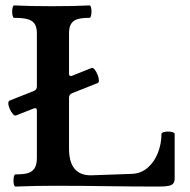

<svg xmlns="http://www.w3.org/2000/svg" viewBox="-20 -686 703 709"><path d="M29.8 -19Q29.8 -28.3 31.7 -35.2Q33.7 -42 37.1 -42Q65.9 -42 82.5 -46.6Q99.1 -51.3 107.7 -64.7Q116.2 -78.1 116.2 -104V-277.8Q116.2 -286.6 109.4 -286.6Q107.9 -286.6 105 -285.6L38.1 -259.3Q33.7 -257.8 27.1 -265.4Q20.5 -272.9 15.6 -284.7Q10.7 -296.4 10.7 -304.7Q10.7 -313 16.1 -314.9L105 -350.1Q116.2 -354.5 116.2 -366.7V-563Q116.2 -586.4 107.2 -598.9Q98.1 -611.3 80.3 -615.7Q62.5 -620.1 32.2 -620.1Q28.8 -620.1 26.9 -626.7Q24.9 -633.3 24.9 -642.6Q24.9 -652.3 26.9 -659.2Q28.8 -666 32.2 -666Q87.9 -663.1 171.9 -663.1Q255.4 -663.1 311 -666Q314 -666 315.9 -659.2Q317.9 -652.3 317.9 -643.6Q317.9 -634.3 315.9 -627.2Q314 -620.1 311 -620.1Q283.7 -620.1 267.6 -615.7Q251.5 -611.3 243.2 -598.9Q234.9 -586.4 234.9 -563V-414.1Q234.9 -405.3 241.7 -405.3Q243.2 -405.3 246.1 -406.2L318.4 -435.1Q323.2 -437 329.6 -429.2Q335.9 -421.4 340.6 -409.4Q345.2 -397.5 345.2 -389.2Q345.2 -380.9 340.8 -379.4L246.1 -341.8Q234.9 -336.9 234.9 -325.2V-137.2Q234.9 -38.6 315.4 -38.6L465.8 -43.9Q500.5 -44.9 525.4 -66.7Q550.3 -88.4 563.2 -121.8Q576.2 -155.3 576.2 -190.9Q576.2 -195.3 583.5 -197.8Q590.8 -200.2 600.6 -200.2Q610.4 -200.2 617.7 -197.8Q625 -195.3 625 -190.9V-27.8Q625 -15.1 620.1 -8.8Q615.2 -2.4 603.3 0.2Q591.3 2.9 567.9 2.9Q471.7 2.9 375 1.5Q342.8 1 294.7 0.5Q246.6 0 182.1 0Q109.9 0 37.1 2.9Q33.7 2.9 31.7 -3.4Q29.8 -9.8 29.8 -19Z"/></svg>

Font: JuniusX
Style: Bold
Weight: 700
Designer: Peter S. Baker
Foundry: Briery Creek Software
Version: Version 1.004